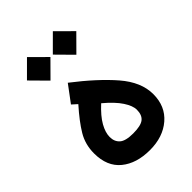

<svg xmlns="http://www.w3.org/2000/svg" viewBox="-203 -771 856 856"><g transform="rotate(-45 225.0 -342.5)"><path d="M178.2 -473.6Q284.7 -391.6 348.4 -317.9Q412.1 -244.1 412.1 -168Q412.1 -91.8 359.9 -46.9Q307.6 -2 225.1 -2Q141.1 -2 89.6 -43.9Q38.1 -85.9 38.1 -168Q38.1 -224.1 65.2 -269.5Q92.3 -314.9 144 -373L119.6 -395ZM218.8 -303.7Q176.8 -265.1 158 -231.7Q139.2 -198.2 139.2 -170.4Q139.2 -141.1 158 -124.3Q176.8 -107.4 224.6 -107.4Q273.4 -107.4 292.2 -122.6Q311 -137.7 311 -170.9Q311 -195.8 288.8 -229.7Q266.6 -263.7 218.8 -303.7ZM219.7 -609.4 293.5 -683.1 367.7 -609.4 293.5 -534.7ZM56.6 -609.4 130.4 -683.1 204.6 -609.4 130.4 -534.7Z"/></g></svg>

Font: Vazir Medium WOL-UI
Style: Medium-WOL-UI
Weight: 500
Designer: Saber Rastikerdar
Foundry: Saber Rastikerdar
Version: Version 30.1.0